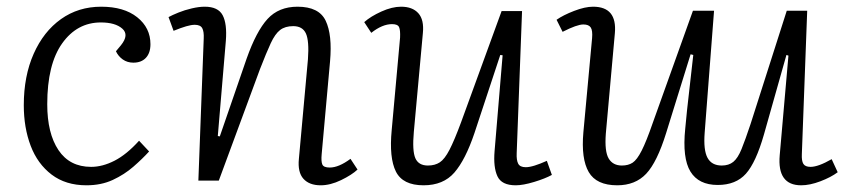

<svg xmlns="http://www.w3.org/2000/svg" viewBox="-20 -539 2535 573"><path d="M282 -519Q350 -519 389.5 -487.5Q429 -456 429 -407Q429 -381 415.5 -366.5Q402 -352 378 -352Q360 -352 346.5 -361.5Q333 -371 326 -386L341 -404Q366 -435 345 -453.5Q324 -472 281 -472Q210 -472 165.5 -409.5Q121 -347 121 -228Q121 -141 154.5 -91Q188 -41 252 -41Q286 -41 322 -59.5Q358 -78 395 -119L425 -87Q405 -65 378 -41.5Q351 -18 316.5 -2Q282 14 238 14Q176 14 134 -18Q92 -50 71.5 -104Q51 -158 51 -225Q51 -312 80.5 -378.5Q110 -445 162 -482Q214 -519 282 -519Z M1047 -33Q1030 -17 998 -1.5Q966 14 937 14Q903 14 885.5 -5.5Q868 -25 872 -65L899 -362Q903 -417 893 -439Q883 -461 855 -461Q831 -461 816 -449.5Q801 -438 788 -410Q775 -382 756 -333L633 0H572L588 -424Q589 -445 583.5 -455Q578 -465 561 -465Q551 -465 535.5 -460.5Q520 -456 498 -447L483 -488Q494 -494 512.5 -501.5Q531 -509 552.5 -514Q574 -519 591 -519Q631 -519 644.5 -493.5Q658 -468 654 -417L630 -133L636 -132L716 -364Q745 -446 778.5 -482.5Q812 -519 868 -519Q932 -519 952 -477Q972 -435 965 -356L940 -79Q938 -57 942 -48Q946 -39 964 -39Q991 -39 1026 -65Z M1067 -473Q1086 -490 1118 -504.5Q1150 -519 1177 -519Q1211 -519 1228.5 -499.5Q1246 -480 1242 -440L1215 -145Q1210 -89 1219.5 -67Q1229 -45 1257 -45Q1278 -45 1292.5 -54.5Q1307 -64 1321.5 -92Q1336 -120 1356 -174L1477 -506H1538L1522 -82Q1521 -61 1526.5 -50.5Q1532 -40 1549 -40Q1560 -40 1576 -45Q1592 -50 1612 -59L1627 -17Q1607 -6 1574 4Q1541 14 1519 14Q1477 14 1464.5 -13Q1452 -40 1456 -88L1480 -374L1473 -375L1396 -142Q1369 -62 1336 -24Q1303 14 1244 14Q1182 14 1161.5 -27Q1141 -68 1149 -151L1174 -427Q1175 -449 1171 -458Q1167 -467 1150 -467Q1121 -467 1088 -441Z M1641 -480Q1661 -494 1693.5 -506.5Q1726 -519 1750 -519Q1822 -519 1815 -440L1788 -140Q1784 -87 1796.5 -66Q1809 -45 1836 -45Q1855 -45 1868 -53.5Q1881 -62 1895 -89.5Q1909 -117 1928 -172L2048 -507H2111L2083 -143Q2079 -91 2091.5 -68Q2104 -45 2134 -45Q2155 -45 2168.5 -56Q2182 -67 2193 -94Q2204 -121 2220 -169L2328 -507H2389L2373 -79Q2372 -59 2377.5 -50Q2383 -41 2399 -41Q2422 -41 2462 -64L2480 -25Q2460 -10 2428.5 2Q2397 14 2371 14Q2299 14 2307 -76L2333 -373L2327 -375L2260 -138Q2236 -54 2206 -20.5Q2176 13 2122 13Q2065 13 2040.5 -27Q2016 -67 2025 -155Q2030 -210 2036.5 -264.5Q2043 -319 2049 -375L2041 -377L1968 -142Q1941 -55 1908.5 -20.5Q1876 14 1822 14Q1760 14 1737 -25.5Q1714 -65 1721 -144L1747 -425Q1749 -448 1743 -457Q1737 -466 1721 -466Q1702 -466 1659 -444Z"/></svg>

Font: Literata 12pt Light
Style: Italic
Weight: 300
Italic angle: -2°
Designer: Latin by Veronika Burian and Jose Scaglione. Greek by Irene Vlachou. Cyrillic by Vera Evstafieva
Foundry: TypeTogether
Version: Version 3.002